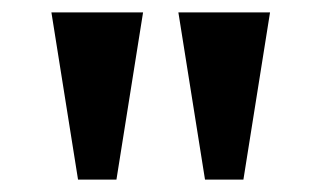

<svg xmlns="http://www.w3.org/2000/svg" viewBox="-20 -734 519 310"><path d="M106 -444 63 -714H211L168 -444ZM311 -444 268 -714H416L373 -444Z"/></svg>

Font: Noto Serif Lao SemiCondensed
Style: Bold
Weight: 700
Width: 4
Designer: Monotype Design Team
Foundry: Monotype Imaging Inc.
Version: Version 2.003; ttfautohint (v1.8.4.7-5d5b)